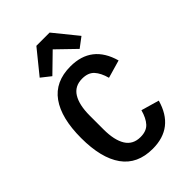

<svg xmlns="http://www.w3.org/2000/svg" viewBox="-274 -1063 1189 1189"><g transform="rotate(-45 320.0 -468.5)"><path d="M71 -349Q71 -524 137.5 -617Q204 -710 338 -710Q523 -710 575 -525L457 -491Q442 -546 415 -575.5Q388 -605 336 -605Q270 -605 238.5 -554Q207 -503 207 -409V-289Q207 -195 238.5 -144Q270 -93 336 -93Q388 -93 415 -122.5Q442 -152 457 -207L575 -173Q523 12 338 12Q204 12 137.5 -81Q71 -174 71 -349ZM395 -949 520 -795 455 -746 335 -862 216 -746 154 -795 279 -949Z"/></g></svg>

Font: Writer SemiBold
Style: Regular
Weight: 600
Monospace: yes
Designer: Mike Abbink, Paul van der Laan, Pieter van Rosmalen
Foundry: Bold Monday
Version: Version 2.001 2020